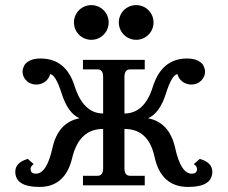

<svg xmlns="http://www.w3.org/2000/svg" viewBox="-20 -722 887 748"><path d="M712.9 6.3Q607.4 6.3 582 -111.3Q558.6 -219.7 464.8 -219.7V-66.4Q464.8 -37.1 487.3 -37.1H543.9V0H303.2V-37.1H359.9Q381.8 -37.1 381.8 -66.4V-219.7Q288.1 -219.7 261.2 -106.7Q234.4 6.3 133.8 6.3Q39.6 6.3 39.6 -53.2Q39.6 -88.9 88.4 -103L111.3 -82.5Q99.1 -74.7 99.1 -63.5Q99.1 -45.4 120.1 -45.4Q162.1 -45.4 184.3 -145.5Q206.5 -245.6 290 -261.2Q244.6 -280.8 220.5 -356.9Q196.3 -433.1 174.8 -433.1Q173.3 -423.3 165.5 -413.3Q157.7 -403.3 145.5 -397.9Q133.3 -392.6 121.6 -392.6Q98.1 -392.6 83 -407.7Q67.9 -422.9 67.9 -442.9Q67.9 -453.1 73.5 -465.1Q79.1 -477.1 95.5 -485.6Q111.8 -494.1 137.7 -494.1Q236.8 -494.1 270.5 -387.2Q304.2 -280.3 381.8 -279.8V-422.4Q381.8 -451.7 359.9 -451.7H303.2V-488.8H543.9V-451.7H487.3Q464.8 -451.7 464.8 -422.4V-279.8Q543 -280.3 575.2 -383.3Q609.9 -494.1 709 -494.1Q734.9 -494.1 751.2 -485.6Q767.6 -477.1 773.2 -465.1Q778.8 -453.1 778.8 -442.9Q778.8 -422.9 763.7 -407.7Q748.5 -392.6 725.1 -392.6Q713.4 -392.6 701.2 -397.9Q689 -403.3 681.2 -413.3Q673.3 -423.3 671.9 -433.1Q650.4 -433.1 626.2 -356.9Q602.1 -280.8 556.6 -261.2Q640.1 -245.6 662.4 -145.5Q684.6 -45.4 726.6 -45.4Q747.6 -45.4 747.6 -63.5Q747.6 -74.7 734.9 -82.5L758.3 -103Q807.1 -88.9 807.1 -53.2Q807.1 6.3 712.9 6.3ZM510.7 -566.9Q497.1 -566.9 484.6 -572Q472.2 -577.1 462.6 -586.7Q453.1 -596.2 448 -608.6Q442.9 -621.1 442.9 -634.8Q442.9 -647.9 448 -660.4Q453.1 -672.9 462.6 -682.4Q472.2 -691.9 484.6 -697Q497.1 -702.1 510.7 -702.1Q523.9 -702.1 536.4 -697Q548.8 -691.9 558.3 -682.4Q567.9 -672.9 573 -660.4Q578.1 -647.9 578.1 -634.8Q578.1 -621.1 573 -608.6Q567.9 -596.2 558.3 -586.7Q548.8 -577.1 536.4 -572Q523.9 -566.9 510.7 -566.9ZM335.9 -566.9Q322.3 -566.9 309.8 -572Q297.4 -577.1 287.8 -586.7Q278.3 -596.2 273.2 -608.6Q268.1 -621.1 268.1 -634.8Q268.1 -647.9 273.2 -660.4Q278.3 -672.9 287.8 -682.4Q297.4 -691.9 309.8 -697Q322.3 -702.1 335.9 -702.1Q349.1 -702.1 361.6 -697Q374 -691.9 383.5 -682.4Q393.1 -672.9 398.2 -660.4Q403.3 -647.9 403.3 -634.8Q403.3 -621.1 398.2 -608.6Q393.1 -596.2 383.5 -586.7Q374 -577.1 361.6 -572Q349.1 -566.9 335.9 -566.9Z"/></svg>

Font: Munson
Style: Regular
Weight: 400
Designer: Paul James MIller
Foundry: High-Logic / Made with FontCreator
Version: Version 2.10;May 5, 2019;FontCreator 11.5.0.2430 64-bit